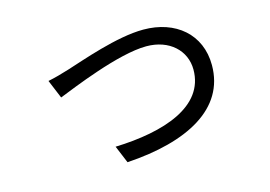

<svg xmlns="http://www.w3.org/2000/svg" viewBox="-76 -651 1152 819"><g transform="rotate(-15 500.0 -241.5)"><path d="M160 -399 194 -317C258 -342 477 -434 601 -434C703 -434 770 -370 770 -286C770 -123 580 -61 364 -54L396 23C666 6 851 -92 851 -284C851 -421 749 -506 607 -506C489 -506 325 -446 254 -424C222 -414 190 -405 160 -399Z"/></g></svg>

Font: Microsoft YaHei
Style: Regular
Weight: 400
Designer: Ryoko NISHIZUKA 西塚涼子 (kana, bopomofo & ideographs); Paul D. Hunt (Latin, Greek & Cyrillic); Sandoll Communications 산돌커뮤니
Foundry: Adobe
Version: Version 2.001;hotconv 1.0.111;makeotfexe 2.5.65597